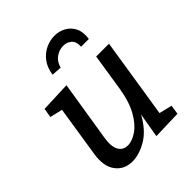

<svg xmlns="http://www.w3.org/2000/svg" viewBox="-215 -898 1037 1037"><g transform="rotate(-45 304.0 -379.5)"><path d="M196 10Q132 11 97 -36Q62 -83 76 -168L121 -457L49 -474L58 -527L232 -534L177 -190Q167 -131 183.5 -100Q200 -69 237 -69Q271 -69 309 -95.5Q347 -122 377.5 -176.5Q408 -231 422 -317L455 -530H553L481 -72L555 -54L547 -1L381 4L405 -137Q363 -60 306 -25.5Q249 9 196 10ZM375 -769Q410 -769 440 -752.5Q470 -736 485.5 -704Q501 -672 494 -625H435Q437 -663 417.5 -680Q398 -697 371 -697Q339 -697 312.5 -678Q286 -659 277 -623L219 -627Q226 -675 250 -706.5Q274 -738 307.5 -753.5Q341 -769 375 -769Z"/></g></svg>

Font: Bitter Medium
Style: Italic
Weight: 500
Italic angle: -9°
Designer: Sol Matas, and Bitter project Authors
Foundry: Sol Matas
Version: Version 2.001